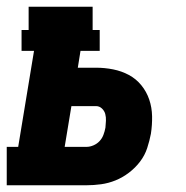

<svg xmlns="http://www.w3.org/2000/svg" viewBox="-31 -550 551 570"><path d="M-11 0V-114H23L70 -399H33V-461H54V-530H244V-461H265V-399H208L200 -349H254Q280 -349 305 -344Q330 -339 351.5 -327.5Q373 -316 388.5 -297Q404 -278 412 -254.5Q420 -231 420.5 -205Q421 -179 417 -153Q413 -132 406 -110.5Q399 -89 385 -70.5Q371 -52 352 -37.5Q333 -23 312 -14.5Q291 -6 269 -3Q247 0 226 0ZM161 -114H226Q236 -114 246.5 -118.5Q257 -123 264.5 -131Q272 -139 276 -149.5Q280 -160 282 -171Q283 -181 283.5 -191.5Q284 -202 281.5 -211.5Q279 -221 271.5 -228Q264 -235 254 -235H181Z"/></svg>

Font: Iosevka Slab Heavy Oblique
Style: Regular
Weight: 900
Italic angle: -9°
Monospace: yes
Designer: Belleve Invis
Foundry: Belleve Invis
Version: Version 11.1.1; ttfautohint (v1.8.3)